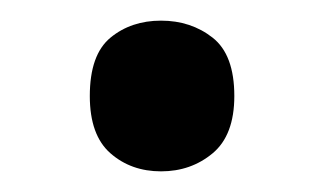

<svg xmlns="http://www.w3.org/2000/svg" viewBox="-20 -152 314 186"><path d="M67 -59Q67 -99 87 -115.5Q107 -132 136 -132Q165 -132 186 -115.5Q207 -99 207 -59Q207 -21 186 -3.5Q165 14 136 14Q107 14 87 -3.5Q67 -21 67 -59Z"/></svg>

Font: Noto Kufi Arabic Medium
Style: Regular
Weight: 500
Designer: Monotype Design Team, David Williams, Khaled Hosny
Foundry: Google LLC
Version: Version 2.109; ttfautohint (v1.8.4.7-5d5b)